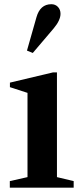

<svg xmlns="http://www.w3.org/2000/svg" viewBox="-20 -870 379 890"><path d="M25.5 0V-30.5L107.5 -49V-439.5L26 -466V-487L226 -534.5H244V-49L321.5 -30.5V0ZM132 -624.5 105 -635.5 149 -790Q166 -850.5 218 -850.5Q236.5 -850.5 248.5 -838Q260.5 -825.5 260.5 -806Q260.5 -776 228.5 -738Z"/></svg>

Font: Libre Caslon Text SemiBold
Style: Regular
Weight: 600
Designer: Pablo Impallari, Rodrigo Fuenzalida, Katja Schimmel
Foundry: Pablo Impallari, Rodrigo Fuenzalida
Version: Version 2.000